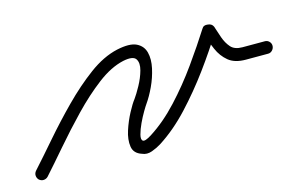

<svg xmlns="http://www.w3.org/2000/svg" viewBox="-60 -386 816 522"><g transform="rotate(-15 348.0 -125.0)"><path d="M-3 16Q-8 11 -8.5 4Q-9 -3 -4 -9Q24 -40 59 -80.5Q94 -121 133.5 -161Q173 -201 213.5 -231Q254 -261 294 -270Q331 -278 349.5 -269Q368 -260 373 -240.5Q378 -221 372.5 -196Q367 -171 356 -147.5Q345 -124 333 -107Q330 -103 322 -89.5Q314 -76 306.5 -60Q299 -44 295.5 -30.5Q292 -17 297.5 -13Q303 -9 322 -21Q363 -47 401.5 -88.5Q440 -130 473.5 -177Q507 -224 533 -265Q538 -274 550 -272Q561 -271 565 -262Q570 -246 576 -229Q582 -212 592.5 -200Q603 -188 625 -188Q641 -188 656.5 -188Q672 -188 688 -188Q688 -188 688 -188Q688 -188 688 -188Q695 -188 700 -183Q705 -178 705 -171Q705 -164 700 -158.5Q695 -153 688 -153Q672 -153 656.5 -153Q641 -153 625 -153Q594 -153 576.5 -167.5Q559 -182 549.5 -204Q540 -226 531 -250Q530 -255 535.5 -256.5Q541 -258 548 -257Q555 -257 560 -254Q565 -251 563 -247Q536 -203 500.5 -154.5Q465 -106 424.5 -62.5Q384 -19 340 9Q329 16 314 21.5Q299 27 286 21Q264 14 261 -6Q258 -26 266 -50.5Q274 -75 285.5 -96.5Q297 -118 305 -128Q313 -139 324 -159Q335 -179 340.5 -199Q346 -219 338.5 -230.5Q331 -242 302 -236Q266 -228 228 -199Q190 -170 152.5 -131Q115 -92 81.5 -53Q48 -14 22 15Q17 20 10 20.5Q3 21 -3 16Z"/></g></svg>

Font: FRB American Cursive
Style: Italic
Weight: 400
Italic angle: -25°
Version: Version 2.0;Modular Font Editor K font №1